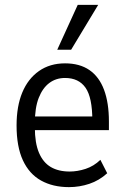

<svg xmlns="http://www.w3.org/2000/svg" viewBox="-20 -759 512 788"><path d="M263 9Q197 9 148.5 -18Q100 -45 74 -101Q48 -157 48 -244Q48 -323 71.5 -379.5Q95 -436 140 -467.5Q185 -499 247 -499Q307 -499 347 -471.5Q387 -444 407 -390.5Q427 -337 427 -260V-225H108V-281H374L359 -264Q359 -359 331 -399Q303 -439 247 -439Q210 -439 182.5 -418.5Q155 -398 139 -357.5Q123 -317 123 -253V-236Q123 -172 140 -132Q157 -92 188.5 -73.5Q220 -55 266 -55Q298 -55 331.5 -66Q365 -77 392 -103L420 -48Q387 -18 346.5 -4.5Q306 9 263 9ZM215 -555 299 -739H383L272 -555Z"/></svg>

Font: Nunito Sans 10pt Condensed
Style: Regular
Weight: 400
Width: 3
Designer: Vernon Adams
Foundry: Vernon Adams
Version: Version 3.101;gftools[0.9.27]